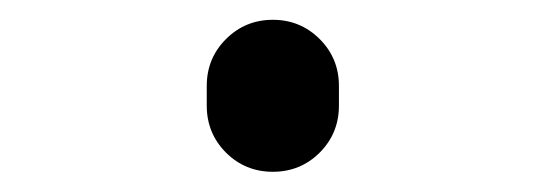

<svg xmlns="http://www.w3.org/2000/svg" viewBox="-20 -170 540 190"><path d="M184.6 -65.4V-85Q184.6 -112.3 203.6 -131.3Q222.7 -150.4 250 -150.4Q277.3 -150.4 296.4 -131.3Q315.4 -112.3 315.4 -85V-65.4Q315.4 -38.1 296.4 -19Q277.3 0 250 0Q222.7 0 203.6 -19Q184.6 -38.1 184.6 -65.4Z"/></svg>

Font: Rounded-X Mgen+ 2m regular
Style: Regular
Weight: 400
Designer: [Source Han Sans]
Ryoko NISHIZUKA  (kana & ideographs); Paul D. Hunt (Latin, Greek & Cyrillic); Wenlong ZHANG  (bopomofo
Version: Version 1.059.20150602